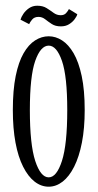

<svg xmlns="http://www.w3.org/2000/svg" viewBox="-20 -658 352 688"><path d="M154.5 11Q127.5 11 104 -7.2Q80.5 -25.5 62.8 -60.8Q45 -96 35.5 -147Q26 -198 26 -263.5Q26 -335 36.2 -385.5Q46.5 -436 64.5 -467.2Q82.5 -498.5 105.8 -513.2Q129 -528 154.5 -528Q179.5 -528 202.5 -513.2Q225.5 -498.5 243.8 -467.2Q262 -436 272.8 -385.5Q283.5 -335 283.5 -263.5Q283.5 -198 273.5 -147Q263.5 -96 245.8 -60.8Q228 -25.5 204.5 -7.2Q181 11 154.5 11ZM154.5 -22.5Q183 -22.5 202 -81.5Q221 -140.5 221 -263.5Q221 -385 202 -439.8Q183 -494.5 154.5 -494.5Q125.5 -494.5 106.2 -439.8Q87 -385 87 -263.5Q87 -140.5 106.2 -81.5Q125.5 -22.5 154.5 -22.5ZM198 -563.5Q178.5 -563.5 165.5 -572Q152.5 -580.5 141.8 -589Q131 -597.5 118 -597.5Q103 -597.5 95 -587.8Q87 -578 84.5 -571.5L53.5 -587.5Q56 -597 63.8 -608.5Q71.5 -620 84.2 -628.8Q97 -637.5 113.5 -637.5Q133.5 -637.5 147 -629Q160.5 -620.5 172 -612Q183.5 -603.5 197.5 -603.5Q210.5 -603.5 217.2 -611.5Q224 -619.5 227 -625.5L257 -607Q255 -599 247.2 -588.8Q239.5 -578.5 227.2 -571Q215 -563.5 198 -563.5Z"/></svg>

Font: Imbue Thin 10pt Light
Style: Regular
Weight: 300
Version: Version 1.102